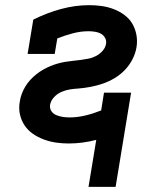

<svg xmlns="http://www.w3.org/2000/svg" viewBox="-20 -548 640 744"><path d="M323 176 353 -6Q327 1 299.5 4.5Q272 8 246 8Q221 8 197 4.5Q173 1 150 -7.5Q127 -16 107.5 -29.5Q88 -43 75 -62.5Q62 -82 57 -106Q52 -130 57 -156Q59 -170 64.5 -184.5Q70 -199 78 -212.5Q86 -226 97 -238Q108 -250 120.5 -260Q133 -270 147 -278Q161 -286 175.5 -292Q190 -298 204.5 -302Q219 -306 234 -308.5Q249 -311 264.5 -312.5Q280 -314 294.5 -316Q309 -318 324 -321Q339 -324 353 -331.5Q367 -339 378 -351.5Q389 -364 391 -379Q393 -391 387 -401.5Q381 -412 371 -417.5Q361 -423 348 -425Q335 -427 323 -427Q293 -427 262.5 -419Q232 -411 202 -399L192 -339H87L109 -472Q161 -498 216 -513Q271 -528 326 -528Q351 -528 375 -524.5Q399 -521 421 -512.5Q443 -504 462 -490Q481 -476 492.5 -456.5Q504 -437 508.5 -413.5Q513 -390 509 -365Q505 -341 493.5 -318.5Q482 -296 464.5 -277.5Q447 -259 424.5 -245.5Q402 -232 378.5 -224Q355 -216 331.5 -211.5Q308 -207 284 -205Q267 -204 251 -201.5Q235 -199 218.5 -192Q202 -185 189.5 -171.5Q177 -158 174 -142Q172 -128 179 -117.5Q186 -107 198 -102Q210 -97 223 -95Q236 -93 250 -93Q280 -93 311 -100.5Q342 -108 372 -120L383 -189H488L428 176Z"/></svg>

Font: Iosevka Etoile
Style: Bold Italic
Weight: 700
Italic angle: -9°
Designer: Belleve Invis
Foundry: Belleve Invis
Version: Version 28.1.0; ttfautohint (v1.8.4)